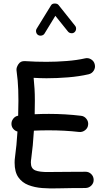

<svg xmlns="http://www.w3.org/2000/svg" viewBox="-20 -1038 596 1084"><path d="M44.9 -334Q43 -352.1 54 -366.9Q64.9 -381.8 82.5 -384.8Q84 -428.7 84 -468.8Q84 -503.4 83 -530.3Q82 -557.1 79.8 -583Q77.6 -608.9 73.2 -641.1Q71.3 -655.8 83.7 -675.3Q96.2 -694.8 121.6 -692.9Q151.9 -690.9 182.4 -689.9Q212.9 -689 242.7 -689Q298.8 -689 357.2 -693.6Q415.5 -698.2 460 -708.5Q478.5 -712.9 494.9 -702.6Q511.2 -692.4 515.1 -673.8Q519.5 -655.8 509.3 -639.4Q499 -623 480.5 -618.7Q427.2 -606.4 364.7 -601.3Q302.2 -596.2 242.7 -596.2Q224.6 -596.2 206.3 -596.9Q188 -597.7 169.9 -598.6Q173.3 -565.9 175 -536.4Q176.8 -506.8 176.8 -468.8Q176.8 -432.1 175.8 -393.1Q214.4 -395 256.3 -395Q302.7 -395 347.9 -392.3Q393.1 -389.6 437.5 -384.3Q456.1 -382.3 468 -366.9Q480 -351.6 477.5 -333Q475.6 -314.5 460.2 -302.7Q444.8 -291 426.3 -293Q344.7 -302.2 256.3 -302.2Q233.9 -302.2 212.9 -301.8Q191.9 -301.3 171.4 -300.3Q168.9 -257.8 165 -217Q161.1 -176.3 156.2 -141.1Q154.3 -131.3 154.3 -119.6Q154.3 -86.4 179 -76.2Q203.6 -65.9 255.1 -66.9Q306.6 -67.9 387.2 -67.9Q406.7 -67.9 425.3 -67.9Q443.8 -67.9 461.9 -68.4Q481 -68.8 494.6 -55.7Q508.3 -42.5 508.8 -23.4Q509.3 -4.4 495.8 9.3Q482.4 22.9 463.4 23.4Q444.8 23.9 425.8 23.9Q406.7 23.9 387.2 23.9Q349.6 23.9 305.7 25.4Q261.7 26.9 218.8 23.7Q175.8 20.5 140.4 6.8Q105 -6.8 83.7 -36.9Q62.5 -66.9 62.5 -119.6Q62.5 -127.4 63 -135.5Q63.5 -143.6 64.9 -152.3Q69.3 -183.6 72.8 -220Q76.2 -256.3 78.6 -295.4Q65.4 -298.8 55.9 -309.3Q46.4 -319.8 44.9 -334ZM195.3 -840.3Q186.5 -845.7 184.1 -856.4Q181.6 -867.2 187 -876L268.1 -1007.8Q273.9 -1018.1 289.1 -1018.1Q304.2 -1018.1 310.5 -1009.8L404.3 -892.1Q410.6 -884.3 409.4 -873.3Q408.2 -862.3 399.9 -855.5Q392.1 -849.1 381.1 -850.6Q370.1 -852.1 363.8 -859.9L292.5 -948.7L231.4 -848.6Q226.1 -839.8 215.1 -837.4Q204.1 -835 195.3 -840.3Z"/></svg>

Font: Mikhak-DS2-FD Medium
Style: Regular
Weight: 500
Designer: Amin Abedi
Version: Version 3.4